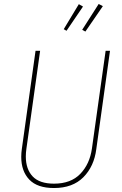

<svg xmlns="http://www.w3.org/2000/svg" viewBox="-20 -937 616 967"><path d="M465 -186Q454 -99 400 -44.5Q346 10 252 10Q168 10 127.5 -32.5Q87 -75 87 -147Q87 -166 90 -187L159 -681H182L113 -188Q110 -167 110 -149Q110 -85 144.5 -48.5Q179 -12 252 -12Q337 -12 384.5 -61.5Q432 -111 443 -189L512 -681H534ZM477 -917 498 -906 410 -778 394 -787ZM377 -916 398 -904 315 -782 301 -790Z"/></svg>

Font: Fira Sans Condensed Thin
Style: Italic
Weight: 250
Width: 3
Italic angle: -8°
Designer: Carrois Corporate & Edenspiekermann AG
Foundry: Carrois Corporate GbR & Edenspiekermann AG
Version: Version 4.203